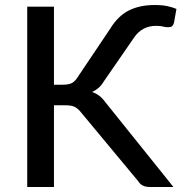

<svg xmlns="http://www.w3.org/2000/svg" viewBox="-20 -745 731 765"><path d="M195 -407.5H230Q249 -407.5 261.8 -412Q274.5 -416.5 286 -432.5L419 -630.5Q450.5 -682 493.8 -703.5Q537 -725 596 -725Q627 -725 647.2 -720.5Q667.5 -716 683 -709.5L673.5 -655.5Q669.5 -640 660.2 -637.8Q651 -635.5 641 -637Q633.5 -639 623 -640.5Q612.5 -642 601.5 -642Q573.5 -642 551.5 -630Q529.5 -618 515 -596.5L393.5 -420.5Q384 -404.5 372.2 -394.5Q360.5 -384.5 347 -378.5Q363 -373 375.8 -363.2Q388.5 -353.5 400 -337.5L671 0H578.5Q568.5 0 561.2 -1.5Q554 -3 548.8 -5.8Q543.5 -8.5 539.2 -12.5Q535 -16.5 531.5 -22L300.5 -300Q290 -313 277.5 -319.2Q265 -325.5 241.5 -325.5H195V0H88.5V-718.5H195Z"/></svg>

Font: Lato 2
Style: Regular
Weight: 500
Designer: Lukasz Dziedzic with Adam Twardoch and Botio Nikoltchev
Foundry: tyPoland Lukasz Dziedzic
Version: Version 2.015; 2015-08-06; http://www.latofonts.com/